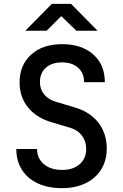

<svg xmlns="http://www.w3.org/2000/svg" viewBox="-20 -970 640 1000"><path d="M303 10Q230 10 176.5 -15Q123 -40 94 -86Q65 -132 65 -194H173Q173 -145 208.5 -115Q244 -85 304 -85Q361 -85 395 -115Q429 -145 429 -194Q429 -234 407 -263.5Q385 -293 347 -304L250 -333Q170 -356 126 -410.5Q82 -465 82 -540Q82 -631 142 -685.5Q202 -740 304 -740Q405 -740 465.5 -686.5Q526 -633 526 -542H418Q418 -589 387 -617Q356 -645 303 -645Q250 -645 219 -617.5Q188 -590 188 -542Q188 -505 210 -478Q232 -451 271 -440L371 -410Q449 -387 492.5 -331Q536 -275 536 -196Q536 -134 507 -87.5Q478 -41 425.5 -15.5Q373 10 303 10ZM112 -810 250 -950H350L488 -810H378L299 -886L223 -810Z"/></svg>

Font: Tiny SemiBold
Style: Regular
Weight: 600
Designer: Philipp Nurullin, Konstantin Bulenkov
Foundry: JetBrains
Version: Version 2.251; ttfautohint (v1.8.4.7-5d5b)